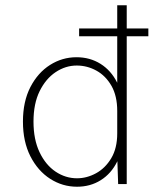

<svg xmlns="http://www.w3.org/2000/svg" viewBox="-20 -698 610 728"><path d="M272 10Q217 10 170.2 -20Q123.5 -50 95.2 -105.5Q67 -161 67 -237Q67 -313 95.2 -367.8Q123.5 -422.5 169.8 -451.8Q216 -481 270 -481Q321 -481 361 -456Q401 -431 424 -385.2Q447 -339.5 447 -277H424.5Q424.5 -334.5 402.5 -372.8Q380.5 -411 345.5 -430.2Q310.5 -449.5 271 -449.5Q228.5 -449.5 191 -424.5Q153.5 -399.5 130.2 -352.2Q107 -305 107 -237Q107 -169 130 -120.8Q153 -72.5 190.8 -47.2Q228.5 -22 272 -22Q309 -22 344 -41Q379 -60 401.8 -98Q424.5 -136 424.5 -192.5H447Q447 -130.5 424.2 -85Q401.5 -39.5 362 -14.8Q322.5 10 272 10ZM428 0 424.5 -104V-678H460.5V0ZM280 -560.5V-590H542.5V-560.5Z"/></svg>

Font: Karla ExtraLight
Style: Regular
Weight: 250
Designer: Jonathan Pinhorn
Version: Version 2.004;gftools[0.9.33]